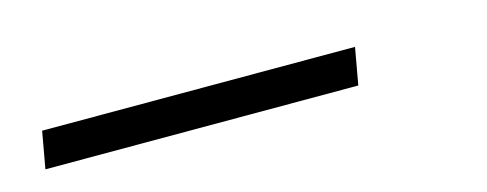

<svg xmlns="http://www.w3.org/2000/svg" viewBox="-21 -100 629 248"><g transform="rotate(-15 293.5 24.5)"><path d="M440.4 49.3H22L30.8 0H449.2Z"/></g></svg>

Font: TypoPRO Roboto Mono
Style: Italic
Weight: 300
Designer: Google
Version: Version 2.000986; 2015; ttfautohint (v1.3)